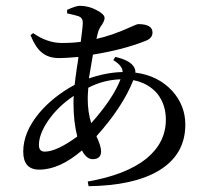

<svg xmlns="http://www.w3.org/2000/svg" viewBox="-20 -596 683 661"><path d="M285 45 282 29Q414 6 484 -50Q551 -105 551 -184Q551 -236 522 -273Q491 -310 439 -320Q402 -227 312 -127Q328 -93 328 -75Q328 -48 299 -48Q278 -48 262 -78Q185 -12 115 -12Q60 -12 60 -74Q60 -141 115 -207Q163 -264 237 -304Q239 -324 245 -365Q249 -388 250 -400Q206 -396 184 -396Q146 -396 123 -416Q102 -433 85 -475L94 -482Q143 -448 193 -448Q230 -448 258 -452Q265 -503 265 -519Q265 -534 251 -540Q239 -544 211 -550V-562Q241 -576 255 -576Q285 -576 313 -561Q340 -547 340 -534Q340 -525 331 -511Q320 -496 317 -483L312 -462Q369 -475 432 -504Q452 -513 456 -513Q505 -513 505 -484Q505 -465 483 -456Q406 -425 300 -408Q291 -358 286 -326Q348 -347 402 -348Q403 -369 370 -389L377 -400Q422 -390 438 -370Q447 -359 446 -346Q524 -336 573 -283Q618 -233 618 -167Q618 -62 524 -7Q438 43 285 45ZM134 -74Q175 -74 246 -126Q233 -177 233 -241Q233 -258 234 -266Q180 -230 146 -181Q114 -134 114 -97Q114 -74 134 -74ZM294 -172Q369 -256 395 -323Q336 -321 284 -294Q282 -268 282 -257Q282 -210 294 -172Z"/></svg>

Font: GenRyuMin TW M
Style: Regular
Weight: 500
Version: Version 1.501;PS 1;hotconv 16.6.51;makeotf.lib2.5.65220